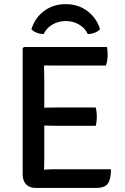

<svg xmlns="http://www.w3.org/2000/svg" viewBox="-20 -911 606 932"><path d="M90.1 -676.6 96.5 -683H193.9V-595.6Q193.9 -574.6 194.4 -561.3Q194.9 -548 194.9 -527.5V-138Q194.9 -124.6 194.4 -113.1Q193.9 -101.7 193.9 -87.5V1.1H151.2Q123 1.1 106.6 -16.4Q90.1 -33.8 90.1 -64.8ZM444.8 -389.2Q447.6 -378.6 448.8 -366Q450.1 -353.4 450.1 -344.9Q450.1 -335.9 448.8 -323.7Q447.6 -311.5 444.8 -300.5H257.2Q245.7 -300.5 228.2 -300.9Q210.6 -301.2 191.9 -301.5Q173.1 -301.7 158 -301.9V-387.8Q173.1 -388 191.9 -388.3Q210.6 -388.5 228.2 -388.9Q245.7 -389.2 257.2 -389.2ZM499.2 -683Q501.4 -670.8 501.9 -660.2Q502.4 -649.6 502.4 -640.6Q502.4 -631.6 500.4 -618.3Q498.5 -605 494.2 -592.8H257.2Q245.7 -592.8 228.2 -592.9Q210.6 -593.1 191.9 -593.4Q173.1 -593.6 158 -594.1V-683ZM518.7 -89.5Q518.7 -40.9 503.6 -19.9Q488.5 1.1 448.1 1.1H158V-85.1Q182.2 -86.6 205.6 -88.1Q228.9 -89.5 259.8 -89.5ZM465.5 -769.1Q455 -757.8 438.8 -751.8Q422.5 -745.7 406 -745.9Q392.5 -775.4 363.2 -792.1Q333.8 -808.9 299 -808.9Q264.2 -808.9 234.8 -792.1Q205.5 -775.4 192 -745.9Q175.5 -745.7 159.2 -751.8Q143 -757.8 132.5 -769.1Q148.5 -823 193 -856.9Q237.5 -890.9 299 -890.9Q359.8 -890.9 404.7 -856.9Q449.5 -823 465.5 -769.1Z"/></svg>

Font: Signika SC
Style: Regular
Weight: 300
Designer: Anna Giedryś
Foundry: Anna Giedryś
Version: Version 2.000